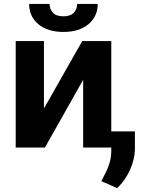

<svg xmlns="http://www.w3.org/2000/svg" viewBox="-20 -756 744 984"><path d="M205.1 -545.4V-199.7L401.4 -545.4H550.3V0H406.2V-347.2L210.4 0H60.5V-545.4ZM375.5 -735.8H481Q480 -670.9 433.1 -631.8Q385.7 -592.3 305.2 -592.3Q224.1 -592.3 176.8 -631.8Q129.4 -671.4 129.4 -735.8H234.4Q233.4 -711.9 250.5 -691.9Q266.6 -672.4 305.2 -672.4Q341.8 -672.4 358.9 -691.4Q375.5 -710 375.5 -735.8ZM550.3 -82.5H671.4V2Q671.9 38.1 659.7 78.6Q647.9 117.2 627.4 149.9Q607.4 183.1 580.1 208L499.5 172.4Q507.3 157.2 522.9 126Q534.2 104.5 542.5 75.2Q550.8 45.9 550.3 11.2Z"/></svg>

Font: My Font
Style: Bold
Weight: 500
Designer: Rasmus Andersson
Foundry: rsms
Version: Version 0.001